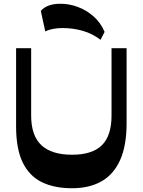

<svg xmlns="http://www.w3.org/2000/svg" viewBox="-20 -986 758 1020"><path d="M362.5 14Q268.5 14 202.1 -18.4Q135.8 -50.8 100.6 -123Q65.5 -195.3 65.5 -313.7V-730H145.5V-372.2Q145.5 -265.5 199.9 -214.7Q254.2 -164 362.7 -164Q470.5 -164 521.5 -214.7Q572.5 -265.5 572.5 -372.2V-730H652.5V-330.7Q652.5 -212 618.1 -135.6Q583.7 -59.2 519.1 -22.6Q454.5 14 362.5 14ZM514 -774.5Q472 -807 420.2 -822Q368.5 -837 312.2 -837Q286 -837 262.4 -832.6Q238.8 -828.3 220.5 -819L196.8 -928.2Q229.3 -965.2 297.7 -966Q346 -966.7 392.7 -949.4Q439.5 -932 477.5 -898.5Q515.5 -865 535.7 -816.5Z"/></svg>

Font: Savate ExtraLight
Style: Regular
Weight: 200
Designer: Max Esnée
Foundry: Plomb Type
Version: Version 2.000